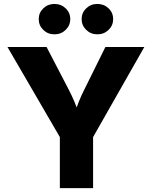

<svg xmlns="http://www.w3.org/2000/svg" viewBox="-20 -970 783 990"><path d="M288.6 0V-263.2L18.6 -727.5H220.2L335 -506.8Q351.1 -475.6 364.3 -444.1Q377.4 -412.6 391.1 -372.6H360.4Q373.5 -413.1 386 -444.6Q398.4 -476.1 414.1 -506.8L523.4 -727.5H724.1L460 -263.2V0ZM481.9 -793Q448.2 -793 424.6 -815.9Q400.9 -838.9 400.9 -871.6Q400.9 -904.3 424.6 -927Q448.2 -949.7 481.9 -949.7Q516.1 -949.7 539.8 -927Q563.5 -904.3 563.5 -871.6Q563.5 -838.9 539.8 -815.9Q516.1 -793 481.9 -793ZM260.7 -793Q226.6 -793 203.1 -815.9Q179.7 -838.9 179.7 -871.6Q179.7 -904.3 203.4 -927Q227.1 -949.7 260.7 -949.7Q294.9 -949.7 318.6 -927Q342.3 -904.3 342.3 -871.6Q342.3 -838.9 318.6 -815.9Q294.9 -793 260.7 -793Z"/></svg>

Font: Inter 18pt ExtraBold
Style: Regular
Weight: 800
Designer: Rasmus Andersson
Foundry: rsms
Version: Version 4.001;git-66647c0bb